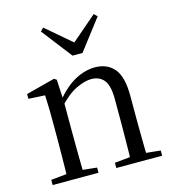

<svg xmlns="http://www.w3.org/2000/svg" viewBox="-117 -894 894 991"><g transform="rotate(-15 330.5 -399.0)"><path d="M41.7 0V-27.8L150.4 -38.6H182.8L286.7 -27.8V0ZM123.9 0Q125.1 -24.4 125.6 -65.3Q126.1 -106.3 126.6 -150.7Q127.1 -195.1 127.1 -228.5V-289.4Q127.1 -340.8 126.5 -380.8Q125.9 -420.7 123.9 -457.5L35.8 -462.4V-487.9L189.9 -528L202.9 -519.8L209.3 -403.1V-401.7V-228.5Q209.3 -195.1 209.8 -150.7Q210.3 -106.3 210.8 -65.3Q211.3 -24.4 212.3 0ZM381.8 0V-27.8L489.3 -38.6H522.3L626.8 -27.8V0ZM463.5 0Q464.5 -24.4 465 -64.8Q465.5 -105.3 466 -149.7Q466.5 -194.1 466.5 -228.5V-344.3Q466.5 -418.1 442.4 -447.5Q418.3 -476.9 374.6 -476.9Q340.9 -476.9 293.8 -454.8Q246.6 -432.7 192.2 -372.4L183.7 -406H193.8Q248.4 -472.9 302.1 -501.7Q355.9 -530.6 408.5 -530.6Q474 -530.6 511 -487.1Q548 -443.5 548 -342.4V-228.5Q548 -194.1 548.5 -149.7Q549 -105.3 549.6 -64.8Q550.2 -24.4 551.2 0ZM204.6 -797.8 367.7 -658.4H312.9L474.8 -797.8L491.3 -780.9L366.9 -618.7H313.7L188.4 -780.9Z"/></g></svg>

Font: Early Summer Mincho VF
Style: Regular
Weight: 250
Designer: GuiWonder
Version: Version 1.002